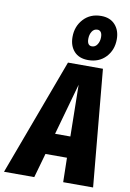

<svg xmlns="http://www.w3.org/2000/svg" viewBox="-158 -1062 764 1125"><g transform="rotate(10 224.5 -499.0)"><path d="M300 0 297 -145H169L128 0H-52L206 -695H414L478 0ZM204 -271H295L290 -578ZM464 -879Q464 -815 424 -772.5Q384 -730 319 -730Q265 -730 235.5 -762.5Q206 -795 206 -848Q206 -911 246 -954.5Q286 -998 351 -998Q404 -998 434 -965Q464 -932 464 -879ZM299 -853Q299 -813 327 -813Q347 -813 359 -831.5Q371 -850 371 -875Q371 -895 363.5 -905Q356 -915 343 -915Q322 -915 310.5 -896.5Q299 -878 299 -853Z"/></g></svg>

Font: Fira Sans Extra Condensed ExtraBold
Style: Italic
Weight: 800
Width: 3
Italic angle: -8°
Designer: Carrois Corporate & Edenspiekermann AG
Foundry: Carrois Corporate GbR & Edenspiekermann AG
Version: Version 4.203